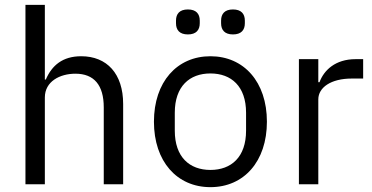

<svg xmlns="http://www.w3.org/2000/svg" viewBox="-20 -760 1535 792"><path d="M85 0H165V-358C165 -424 227 -456 291 -456C368 -456 408 -409 408 -317V0H488V-331C488 -456 421 -528 315 -528C238 -528 194 -490 169 -432H165V-740H85Z M755 -618C789 -618 804 -636 804 -664V-675C804 -703 789 -721 755 -721C721 -721 706 -703 706 -675V-664C706 -636 721 -618 755 -618ZM941 -618C975 -618 990 -636 990 -664V-675C990 -703 975 -721 941 -721C907 -721 892 -703 892 -675V-664C892 -636 907 -618 941 -618ZM848 12C986 12 1081 -94 1081 -258C1081 -422 986 -528 848 -528C710 -528 615 -422 615 -258C615 -94 710 12 848 12ZM848 -59C762 -59 701 -112 701 -221V-295C701 -404 762 -457 848 -457C934 -457 995 -404 995 -295V-221C995 -112 934 -59 848 -59Z M1293 0V-350C1293 -399 1345 -436 1431 -436H1478V-516H1447C1363 -516 1316 -470 1298 -421H1293V-516H1213V0Z"/></svg>

Font: IBM Plex Thai Looped
Style: Regular
Weight: 400
Designer: Mike Abbink, Paul van der Laan, Pieter van Rosmalen, Ben Mitchell, Mark Frömberg
Foundry: Bold Monday
Version: Version 1.0